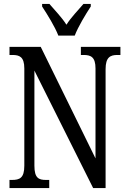

<svg xmlns="http://www.w3.org/2000/svg" viewBox="-20 -951 648 971"><path d="M275 -771H358C375 -816 414 -880 439 -918V-931H402C374 -898 340 -864 316 -826C292 -864 258 -898 230 -931H193V-918C218 -880 258 -816 275 -771ZM28 0H229V-41H213C176 -41 154 -50 154 -113V-594L451 0H514V-601C514 -662 538 -673 574 -673H589V-714H389V-673H403C439 -673 463 -663 463 -605V-150L186 -714H28V-673H43C78 -673 103 -664 103 -605V-113C103 -50 79 -41 40 -41H28Z"/></svg>

Font: Noto Serif Devanagari ExtraCondensed
Style: Regular
Weight: 400
Width: 2
Designer: Universal Thirst, Indian Type Foundry and the Monotype Design Team
Foundry: Monotype Imaging Inc.
Version: Version 2.004